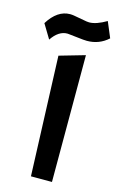

<svg xmlns="http://www.w3.org/2000/svg" viewBox="-145 -851 560 900"><g transform="rotate(15 135.0 -401.0)"><path d="M102.1 -2.4H204.1V-617.7L80.1 -582ZM18.6 -643.6C40.5 -676.3 65.9 -692.9 93.8 -692.9C96.2 -692.9 98.1 -692.9 100.6 -692.4L171.9 -684.6C178.2 -684.1 184.6 -683.6 190.9 -683.6C230.5 -683.6 264.6 -696.8 293.5 -723.1L261.7 -798.8C229.5 -779.8 201.7 -770 178.7 -770C174.3 -770 170.4 -770.5 166.5 -771L101.1 -782.7C94.7 -783.7 88.9 -784.2 83 -784.2C42.5 -784.2 6.8 -760.3 -22.9 -712.4Z"/></g></svg>

Font: Samim
Style: Bold
Weight: 700
Foundry: DejaVu fonts team - Redesigned by Saber Rastikerdar
Version: Version 4.0.5